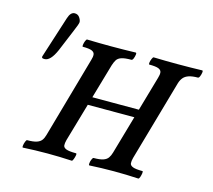

<svg xmlns="http://www.w3.org/2000/svg" viewBox="-111 -926 1183 1066"><g transform="rotate(15 480.5 -393.5)"><path d="M106 4Q102 4 103.5 -7.5Q105 -19 109.5 -30.5Q114 -42 118 -42Q154 -42 173 -48.5Q192 -55 201 -67.5Q210 -80 215 -99L347 -565Q353 -584 351.5 -597Q350 -610 335 -616.5Q320 -623 283 -623Q279 -623 280.5 -634Q282 -645 286.5 -656.5Q291 -668 296 -668Q331 -667 366 -666.5Q401 -666 436 -666Q471 -666 506 -666.5Q541 -667 575 -668Q580 -668 578.5 -656.5Q577 -645 572.5 -634Q568 -623 562 -623Q524 -623 505 -616.5Q486 -610 478 -597Q470 -584 464 -565L329 -99Q324 -80 325 -67.5Q326 -55 342.5 -48.5Q359 -42 399 -42Q404 -42 402 -30.5Q400 -19 395.5 -7.5Q391 4 387 4Q352 2 317 1Q282 0 247 0Q212 0 176.5 1Q141 2 106 4ZM488 4Q484 4 485 -7.5Q486 -19 491 -30.5Q496 -42 500 -42Q536 -42 555 -48.5Q574 -55 583 -68Q592 -81 597 -99L731 -565Q737 -584 735.5 -597Q734 -610 718.5 -616.5Q703 -623 665 -623Q661 -623 662.5 -634Q664 -645 669 -656.5Q674 -668 678 -668Q713 -667 748 -666.5Q783 -666 818 -666Q853 -666 888 -666.5Q923 -667 957 -668Q962 -668 960.5 -656.5Q959 -645 954.5 -634Q950 -623 944 -623Q913 -623 893 -616.5Q873 -610 862 -597Q851 -584 845 -565L712 -99Q707 -80 708 -67.5Q709 -55 725.5 -48.5Q742 -42 781 -42Q785 -42 783.5 -30.5Q782 -19 778 -7.5Q774 4 769 4Q735 2 699.5 1Q664 0 629 0Q593 0 558 1Q523 2 488 4ZM335 -319 350 -366H734L721 -319ZM95 -502Q85 -502 82 -504Q79 -506 79 -510Q79 -512 79.5 -514.5Q80 -517 81 -519L156 -753Q168 -791 192 -791Q210 -791 220 -776.5Q230 -762 230 -750Q230 -745 224.5 -729.5Q219 -714 206 -684L159 -571Q129 -502 95 -502Z"/></g></svg>

Font: Junicode VF
Style: Italic
Weight: 400
Italic angle: -11°
Designer: Peter S. Baker
Version: Version 2.209